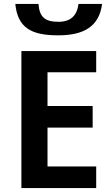

<svg xmlns="http://www.w3.org/2000/svg" viewBox="-20 -966 570 978"><path d="M470 -118H222V-316H452V-426H222V-598H470V-706H89V-8H470ZM176 -946H58C70 -824 140 -786 276 -786C406 -786 485 -830 500 -946H380C372 -887 341 -855 278 -855C209 -855 181 -879 176 -946Z"/></svg>

Font: Passageway
Style: Light
Weight: 700
Foundry: Ascender Corporation
Version: Version 1.11